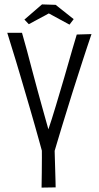

<svg xmlns="http://www.w3.org/2000/svg" viewBox="-20 -853 448 873"><path d="M169 0Q169 -11 170 -67.5Q171 -124 170 -231L227 -223Q228 -186 229 -148.5Q230 -111 231 -79.5Q232 -48 232.5 -27Q233 -6 233 -1ZM13 -704H80Q91 -667 102.5 -623.5Q114 -580 126 -534.5Q138 -489 150 -445Q160 -409 169 -376Q178 -343 186 -315Q194 -287 200 -265Q207 -285 215.5 -312Q224 -339 233.5 -370.5Q243 -402 253 -436Q262 -467 272 -500Q282 -533 291 -566Q300 -599 310 -632Q320 -665 329 -696L396 -698Q387 -672 377 -641.5Q367 -611 355.5 -576Q344 -541 332.5 -504.5Q321 -468 309 -431Q297 -392 285 -353.5Q273 -315 262 -279Q251 -243 241.5 -211Q232 -179 224 -152L175 -151Q167 -181 157.5 -214.5Q148 -248 138 -284Q128 -320 117 -357Q106 -394 95 -432Q84 -470 73 -507Q62 -544 51.5 -579Q41 -614 31 -645.5Q21 -677 13 -704ZM296 -741 202 -792 111 -743 91 -764 171 -833 233 -831 315 -766Z"/></svg>

Font: Truculenta Light
Style: Regular
Weight: 300
Version: Version 1.002